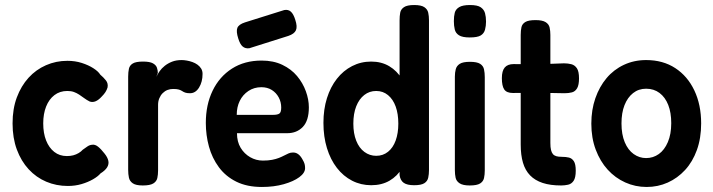

<svg xmlns="http://www.w3.org/2000/svg" viewBox="-20 -728 2838 764"><path d="M250 12Q204 12 164 -5Q124 -22 94 -54.5Q64 -87 47 -133Q30 -179 30 -237Q30 -295 47 -340.5Q64 -386 93.5 -418.5Q123 -451 163 -468.5Q203 -486 248 -486Q279 -486 305.5 -477.5Q332 -469 351.5 -456.5Q371 -444 379 -431Q392 -420 401.5 -408Q411 -396 408 -380Q405 -370 399.5 -361.5Q394 -353 385 -344Q360 -316 337 -324Q325 -330 315 -337.5Q305 -345 295 -351.5Q285 -358 274 -362Q263 -366 248 -366Q218 -366 196.5 -349.5Q175 -333 163.5 -304Q152 -275 152 -237Q152 -198 163.5 -169Q175 -140 196 -123.5Q217 -107 246 -107Q260 -107 271.5 -110Q283 -113 293 -119Q303 -125 309 -132Q319 -139 327.5 -145Q336 -151 346 -152Q358 -154 370 -144.5Q382 -135 396 -117Q408 -102 411 -88.5Q414 -75 406.5 -62.5Q399 -50 380 -38Q370 -26 350 -14.5Q330 -3 304.5 4.5Q279 12 250 12Z M548 10Q521 10 508.5 1.5Q496 -7 493 -21Q490 -35 490 -52V-423Q490 -441 493 -454.5Q496 -468 508.5 -475.5Q521 -483 549 -483Q576 -483 588.5 -476Q601 -469 604.5 -458.5Q608 -448 608 -438L602 -422Q607 -433 615 -444.5Q623 -456 635.5 -466Q648 -476 664.5 -482.5Q681 -489 703 -489Q712 -489 723.5 -487Q735 -485 746 -481Q757 -477 766 -470.5Q775 -464 780.5 -455Q786 -446 786 -434Q786 -402 772 -379.5Q758 -357 736 -357Q724 -357 717 -359.5Q710 -362 705 -365.5Q700 -369 692 -371.5Q684 -374 669 -374Q657 -374 646.5 -370Q636 -366 627.5 -357.5Q619 -349 614 -337Q609 -325 609 -311V-50Q609 -33 606 -19.5Q603 -6 590 2Q577 10 548 10Z M1022 16Q963 16 920.5 -5Q878 -26 851 -62.5Q824 -99 811.5 -144.5Q799 -190 799 -239Q799 -311 826 -367Q853 -423 903 -455Q953 -487 1021 -487Q1068 -487 1103.5 -470Q1139 -453 1162 -425.5Q1185 -398 1197 -365Q1209 -332 1209 -301Q1209 -248 1185 -223Q1161 -198 1123 -198H923Q923 -164 937.5 -140Q952 -116 975.5 -102.5Q999 -89 1026 -89Q1047 -89 1062.5 -92Q1078 -95 1089.5 -99.5Q1101 -104 1110.5 -109Q1120 -114 1128 -117.5Q1136 -121 1144 -121Q1156 -122 1166 -115Q1176 -108 1184 -93Q1190 -83 1192 -75.5Q1194 -68 1194 -59Q1194 -40 1171 -23Q1148 -6 1109 5Q1070 16 1022 16ZM922 -271H1067Q1084 -271 1091.5 -276Q1099 -281 1099 -300Q1099 -322 1089 -340.5Q1079 -359 1061.5 -370Q1044 -381 1020 -381Q991 -381 968.5 -366Q946 -351 934 -326.5Q922 -302 922 -271ZM972 -536Q956 -534 945.5 -543Q935 -552 928 -575Q919 -603 924.5 -617Q930 -631 955 -639L1111 -688Q1127 -691 1137.5 -681.5Q1148 -672 1155 -649Q1164 -622 1157.5 -607.5Q1151 -593 1127 -585Z M1457 9Q1416 9 1381 -9Q1346 -27 1320.5 -60Q1295 -93 1281 -138.5Q1267 -184 1267 -239Q1267 -293 1281 -337.5Q1295 -382 1320.5 -414.5Q1346 -447 1381 -465Q1416 -483 1457 -483Q1498 -483 1529 -464.5Q1560 -446 1580 -413Q1600 -380 1610 -335Q1620 -290 1621 -237Q1621 -183 1611 -138Q1601 -93 1581 -60Q1561 -27 1530 -9Q1499 9 1457 9ZM1477 -108Q1504 -108 1524 -124Q1544 -140 1554.5 -169Q1565 -198 1565 -236Q1565 -275 1554.5 -304Q1544 -333 1524 -349.5Q1504 -366 1477 -366Q1450 -366 1429.5 -350Q1409 -334 1397.5 -305Q1386 -276 1386 -236Q1386 -197 1397.5 -168Q1409 -139 1430 -123.5Q1451 -108 1477 -108ZM1628 9Q1600 9 1586.5 -0.5Q1573 -10 1570 -31V-647Q1570 -664 1572.5 -677.5Q1575 -691 1587.5 -699.5Q1600 -708 1628 -708Q1656 -708 1668.5 -699.5Q1681 -691 1684 -677.5Q1687 -664 1687 -647V-51Q1687 -35 1684 -21Q1681 -7 1668.5 1Q1656 9 1628 9Z M1849 10Q1822 10 1809 1.5Q1796 -7 1793 -20.5Q1790 -34 1790 -51V-423Q1790 -439 1793.5 -452.5Q1797 -466 1809.5 -474Q1822 -482 1850 -482Q1878 -482 1890.5 -474Q1903 -466 1906 -452Q1909 -438 1909 -421V-50Q1909 -33 1906 -19.5Q1903 -6 1890.5 2Q1878 10 1849 10ZM1849 -579Q1820 -579 1806.5 -587.5Q1793 -596 1789.5 -611Q1786 -626 1786 -644Q1786 -663 1789.5 -677Q1793 -691 1807 -699.5Q1821 -708 1850 -708Q1880 -708 1893 -699Q1906 -690 1910 -675.5Q1914 -661 1914 -642Q1914 -625 1910 -610Q1906 -595 1893 -587Q1880 -579 1849 -579Z M2213 10Q2170 10 2139.5 0Q2109 -10 2089.5 -30Q2070 -50 2061 -80.5Q2052 -111 2052 -153V-589Q2052 -607 2055 -620Q2058 -633 2070.5 -640.5Q2083 -648 2111 -648Q2138 -648 2151 -640Q2164 -632 2167 -618.5Q2170 -605 2170 -589V-159Q2170 -142 2172.5 -131.5Q2175 -121 2180 -115Q2185 -109 2193.5 -106.5Q2202 -104 2215 -104Q2232 -104 2244 -101Q2256 -98 2263.5 -86.5Q2271 -75 2271 -49Q2271 -21 2262.5 -8.5Q2254 4 2240.5 7Q2227 10 2213 10ZM2024 -473 2116 -472 2224 -476Q2240 -476 2253.5 -472.5Q2267 -469 2275.5 -456.5Q2284 -444 2284 -416Q2284 -390 2276.5 -377Q2269 -364 2256 -360.5Q2243 -357 2226 -357L2119 -359L2021 -358Q1996 -358 1986.5 -372Q1977 -386 1977 -417Q1977 -446 1988.5 -459.5Q2000 -473 2024 -473Z M2553 16Q2508 16 2468 -2Q2428 -20 2398 -53Q2368 -86 2350.5 -132.5Q2333 -179 2333 -236Q2333 -291 2349 -337Q2365 -383 2393.5 -417Q2422 -451 2462.5 -470Q2503 -489 2551 -489Q2618 -489 2667 -457Q2716 -425 2743 -368Q2770 -311 2770 -237Q2770 -178 2753 -131Q2736 -84 2706 -51.5Q2676 -19 2637 -1.5Q2598 16 2553 16ZM2551 -99Q2579 -99 2601.5 -115Q2624 -131 2637.5 -162.5Q2651 -194 2651 -238Q2651 -280 2639 -310.5Q2627 -341 2604.5 -358Q2582 -375 2551 -375Q2521 -375 2499 -357.5Q2477 -340 2465 -309.5Q2453 -279 2453 -237Q2453 -193 2466 -162Q2479 -131 2501.5 -115Q2524 -99 2551 -99Z"/></svg>

Font: Fredoka SemiCondensed Medium
Style: Regular
Weight: 500
Width: 4
Designer: Ben Nathan
Foundry: Milena B. Brandão, Ben Nathan
Version: Version 2.001